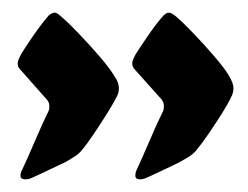

<svg xmlns="http://www.w3.org/2000/svg" viewBox="-20 -390 390 302"><path d="M200.2 -107.9Q192.9 -107.9 192.9 -113.8Q192.9 -119.1 195.3 -123.5Q203.1 -140.1 215.3 -168.7Q227.5 -197.3 235.4 -212.9Q237.3 -216.3 237.5 -218.8Q237.8 -221.2 237.8 -223.1Q237.8 -229 233.9 -233.9L191.9 -280.8Q188 -284.7 188 -290.5Q188 -293.9 190.7 -299.3Q193.4 -304.7 193.4 -304.7Q198.2 -312.5 212.2 -333Q226.1 -353.5 237.3 -365.7Q241.7 -370.1 245.6 -370.1Q249 -370.1 254.9 -365.7Q266.6 -356 284.2 -337.6Q301.8 -319.3 317.6 -300.8Q333.5 -282.2 339.8 -271.5Q347.2 -259.3 347.2 -251.5Q347.2 -243.7 343.8 -237.8Q338.9 -227.1 328.9 -211.2Q318.8 -195.3 308.3 -179.9Q297.9 -164.6 290.5 -155.8Q284.7 -147.9 276.4 -143.1Q268.1 -138.2 263.2 -135.3Q261.2 -134.3 249 -128.4Q236.8 -122.6 224.4 -116.7Q211.9 -110.8 208 -109.4Q204.6 -107.9 200.2 -107.9ZM20 -107.9Q12.2 -107.9 12.2 -113.8Q12.2 -118.7 15.1 -123.5Q22.9 -140.1 35.2 -168.7Q47.4 -197.3 55.2 -212.9Q57.1 -216.3 57.4 -218.8Q57.6 -221.2 57.6 -223.1Q57.6 -229.5 53.2 -233.9L11.7 -280.8Q9.3 -283.2 8.5 -285.9Q7.8 -288.6 7.8 -290.5Q7.8 -293.9 10.5 -299.3Q13.2 -304.7 13.2 -304.7Q17.6 -312.5 31.7 -333Q45.9 -353.5 56.6 -365.7Q62 -370.1 65.9 -370.1Q69.3 -370.1 74.2 -365.7Q85.9 -356 103.5 -337.6Q121.1 -319.3 137 -300.8Q152.8 -282.2 159.2 -271.5Q164.1 -264.2 165.5 -259.8Q167 -255.4 167 -251.5Q167 -243.7 163.6 -237.8Q158.2 -227.1 148.2 -211.2Q138.2 -195.3 127.9 -179.9Q117.7 -164.6 110.4 -155.8Q104.5 -147.9 96.2 -143.1Q87.9 -138.2 83.5 -135.3Q81.1 -134.3 68.8 -128.4Q56.6 -122.6 44.2 -116.7Q31.7 -110.8 28.3 -109.4Q24.4 -107.9 20 -107.9Z"/></svg>

Font: David Libre
Style: Bold
Weight: 700
Designer: Ismar David, J. Victor Gaultney, Annie Olsen and Meir Sadan
Foundry: Monotype Imaging Inc. & SIL International
Version: Version 1.100; ttfautohint (v1.8.4.7-5d5b)